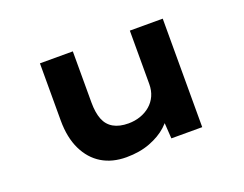

<svg xmlns="http://www.w3.org/2000/svg" viewBox="-90 -702 1124 883"><g transform="rotate(-20 472.0 -260.0)"><path d="M395 11Q326 11 275.5 -19.5Q225 -50 196.5 -109Q168 -168 168 -251V-531H329V-281Q329 -231 342 -198Q355 -165 384 -148.5Q413 -132 457 -132Q488 -132 515.5 -141.5Q543 -151 564 -169Q585 -187 596.5 -212.5Q608 -238 608 -270V-531H769V0H618L611 -109L641 -121Q629 -89 595.5 -58.5Q562 -28 511 -8.5Q460 11 395 11Z"/></g></svg>

Font: Lexend Tera
Style: Bold
Weight: 700
Designer: Bonnie Shaver-Troup, Thomas Jockin
Foundry: Lexend
Version: Version 1.007